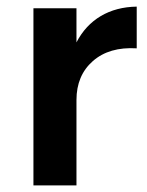

<svg xmlns="http://www.w3.org/2000/svg" viewBox="-20 -560 443 580"><path d="M393 -540V-414Q310 -419 260.5 -375.5Q211 -332 211 -258V0H81V-535H211V-432Q238 -484 284.5 -511.5Q331 -539 393 -540Z"/></svg>

Font: TypoPRO Montserrat Alternates
Style: Regular
Weight: 500
Designer: Julieta Ulanovsky
Foundry: Julieta Ulanovsky
Version: Version 6.001